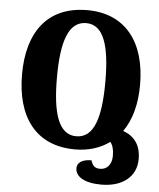

<svg xmlns="http://www.w3.org/2000/svg" viewBox="-60 -780 845 1019"><g transform="rotate(5 362.5 -270.0)"><path d="M518 188C628 188 704 132 704 35C704 -40 668 -85 609 -106C654 -169 677 -254 677 -358C677 -582 569 -728 364 -728C151 -728 48 -582 48 -359C48 -134 151 14 363 14C436 14 498 -7 546 -42C559 -27 566 -3 566 29C566 86 533 105 505 105C475 105 464 92 455 64C399 64 379 88 379 112C379 156 425 188 518 188ZM363 -56C269 -56 234 -167 234 -358C234 -548 269 -659 364 -659C458 -659 492 -548 492 -358C492 -167 458 -56 363 -56Z"/></g></svg>

Font: Noto Serif Georgian Condensed Black
Style: Regular
Weight: 900
Width: 3
Designer: Monotype Design Team, Akaki Razmadze
Foundry: Google LLC
Version: Version 2.003